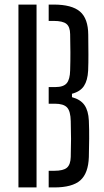

<svg xmlns="http://www.w3.org/2000/svg" viewBox="-20 -820 456 840"><path d="M60.7 0V-800H139.9V0ZM193 0V-72.8H217.2Q257.3 -72.8 273 -86.5Q288.7 -100.3 289.5 -133.5Q290.8 -176.2 290.8 -211.9Q290.8 -247.7 289.5 -289.9Q288.7 -333.4 273.4 -349.9Q258.2 -366.3 219.8 -366.3H193V-439.1H222.4Q257.7 -439.1 271.9 -455.9Q286.1 -472.7 286.9 -512.2Q288.2 -555.1 288 -591.4Q287.8 -627.8 286.9 -670.5Q286.5 -702.6 270.6 -715.5Q254.7 -728.5 214.6 -728.5H193V-800H214.6Q294.5 -800 330.1 -769.3Q365.7 -738.7 366.1 -667.7Q366.6 -617.6 366.8 -581.6Q367 -545.7 365.6 -510.8Q363.4 -468.3 347.3 -443.8Q331.2 -419.3 294.9 -409.8V-394.9Q332.7 -384.6 349.7 -360Q366.7 -335.4 368.7 -292.6Q370.6 -248.7 370.1 -212.6Q369.7 -176.5 368.7 -132.8Q366.3 -61.8 331.3 -30.9Q296.2 0 217.2 0Z"/></svg>

Font: Big Shoulders Stencil Text Thin
Style: Regular
Weight: 100
Designer: Patric King
Foundry: XO Type Co
Version: Version 2.001